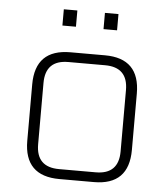

<svg xmlns="http://www.w3.org/2000/svg" viewBox="-50 -732 680 777"><g transform="rotate(5 289.5 -343.0)"><path d="M77 -143V-372Q77 -515 220 -515H360Q502 -515 502 -372V-143Q502 0 360 0H220Q77 0 77 -143ZM122 -133Q122 -40 215 -40H364Q457 -40 457 -133V-382Q457 -475 364 -475H215Q122 -475 122 -382ZM178 -620V-686H233V-620ZM345 -620V-686H400V-620Z"/></g></svg>

Font: Oxanium ExtraLight ExtraLight
Style: Regular
Weight: 250
Version: Version 2.000